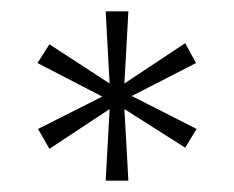

<svg xmlns="http://www.w3.org/2000/svg" viewBox="-20 -708 412 338"><path d="M166 -390 173 -516 67 -446 47 -481 160 -538 46 -597 67 -630 173 -561 166 -688H206L199 -561L306 -632L325 -597L212 -539L326 -481L306 -448L199 -516L206 -390Z"/></svg>

Font: Saira Ultra Condensed ExLight
Style: Regular
Weight: 200
Width: 1
Designer: Hector Gatti with collaboration of the Omnibus-Type team
Foundry: Omnibus-Type
Version: Version 1.001; ttfautohint (v1.8)